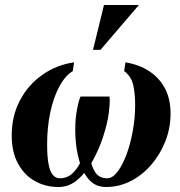

<svg xmlns="http://www.w3.org/2000/svg" viewBox="-20 -740 721 770"><path d="M361 -353 344 -234Q340 -207 338.5 -171.5Q337 -136 342.5 -102.5Q348 -69 363.5 -47Q379 -25 410 -25Q431 -25 451 -51Q471 -77 487 -119.5Q503 -162 512.5 -214.5Q522 -267 522 -319Q522 -363 514.5 -398Q507 -433 478 -455L483 -490Q538 -481 578.5 -454.5Q619 -428 641.5 -385.5Q664 -343 664 -285Q664 -226 643 -173Q622 -120 586 -78.5Q550 -37 503.5 -13.5Q457 10 405 10Q363 10 337 -19.5Q311 -49 298 -95Q285 -141 282.5 -191.5Q280 -242 286 -284Q288 -294 290 -306.5Q292 -319 295.5 -331.5Q299 -344 303 -353ZM419 -353Q421 -340 419.5 -319.5Q418 -299 416 -284Q410 -242 393.5 -191.5Q377 -141 351.5 -95Q326 -49 291.5 -19.5Q257 10 215 10Q163 10 120.5 -13.5Q78 -37 52.5 -83.5Q27 -130 27 -197Q27 -275 60 -337.5Q93 -400 150 -440Q207 -480 277 -490L272 -455Q242 -437 218.5 -394Q195 -351 182 -291Q169 -231 169 -161Q169 -113 174.5 -83Q180 -53 191.5 -39Q203 -25 220 -25Q251 -25 273 -47Q295 -69 309 -102.5Q323 -136 331.5 -171.5Q340 -207 344 -234L361 -353ZM537 -720 383 -540H353L397 -720Z"/></svg>

Font: Brygada 1918
Style: Italic
Weight: 400
Italic angle: -8°
Designer: Mateusz Machalski | Borys Kosmynka | Przemek Hoffer
Foundry: NIEPODLEGLA 2018
Version: Version 3.006